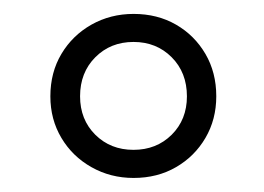

<svg xmlns="http://www.w3.org/2000/svg" viewBox="-20 -728 379 276"><path d="M172 -472.2Q138.9 -472.2 111.5 -487.7Q84.1 -503.1 68.3 -529.7Q52.4 -556.3 52.4 -589.5Q52.4 -623.9 68.3 -650.5Q84.1 -677.1 111.5 -692.6Q138.9 -708 172 -708Q206.3 -708 233 -692.6Q259.6 -677.3 275.3 -650.5Q290.9 -623.8 290.9 -589.6Q290.9 -556.3 275.3 -529.7Q259.7 -503.1 233 -487.7Q206.3 -472.2 172 -472.2ZM171.9 -512.6Q204.9 -512.6 226.8 -534.3Q248.7 -556.1 248.7 -589.5Q248.7 -623.7 226.8 -645.7Q204.9 -667.7 171.9 -667.7Q138.9 -667.7 117 -645.7Q95.1 -623.7 95.1 -589.6Q95.1 -556.1 117 -534.3Q138.9 -512.6 171.9 -512.6Z"/></svg>

Font: Murecho Thin
Style: Regular
Weight: 100
Designer: Neil Summerour
Foundry: Positype
Version: Version 1.010